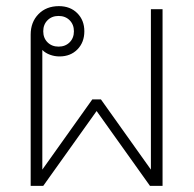

<svg xmlns="http://www.w3.org/2000/svg" viewBox="-20 -606 634 626"><path d="M510 -576V0H469L295 -244L121 0H80V-493Q80 -534 105.5 -560Q131 -586 172 -586Q209 -586 232 -563Q255 -540 255 -504Q255 -468 232.5 -445Q210 -422 174 -422Q158 -422 143 -427.5Q128 -433 118 -443V-53L281 -282H309L472 -53V-576ZM121 -504Q121 -482 135 -468Q149 -454 171 -454Q193 -454 207 -468Q221 -482 221 -504Q221 -526 207 -540Q193 -554 171 -554Q149 -554 135 -540Q121 -526 121 -504Z"/></svg>

Font: Sarabun Thin
Style: Regular
Weight: 250
Designer: Suppakit Chalermlarp | Katatrad Co.,Ltd.
Foundry: Cadson Demak Co.,Ltd.
Version: Version 1.000; ttfautohint (v1.6)